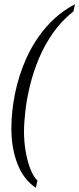

<svg xmlns="http://www.w3.org/2000/svg" viewBox="-20 -769 376 912"><path d="M150 123Q92 84 63 9.5Q34 -65 34 -158Q34 -239 51.5 -325.5Q69 -412 105.5 -493Q142 -574 199.5 -640.5Q257 -707 336 -749L329 -715Q273 -671 232.5 -613.5Q192 -556 165 -491.5Q138 -427 122.5 -363Q107 -299 100.5 -242Q94 -185 94 -144Q94 -98 101.5 -52.5Q109 -7 123 30.5Q137 68 158 89Z"/></svg>

Font: Noto Serif ExtraCondensed Light
Style: Italic
Weight: 300
Width: 2
Italic angle: -12°
Designer: Monotype Design Team
Foundry: Monotype Imaging Inc.
Version: Version 2.014; ttfautohint (v1.8.4.7-5d5b)